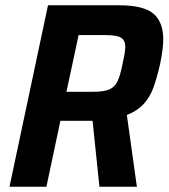

<svg xmlns="http://www.w3.org/2000/svg" viewBox="-20 -708 639 728"><path d="M162 -688H431Q525 -688 562 -656Q599 -624 599 -559Q599 -523 587 -465Q574 -409 561 -374Q548 -339 524 -313Q500 -287 461 -272L499 0H357L331 -250H303H209L156 0H16ZM445 -467Q455 -512 455 -531Q455 -555 439 -565Q423 -575 380 -575H278L232 -360H332Q374 -360 394.5 -369Q415 -378 425.5 -399.5Q436 -421 445 -467Z"/></svg>

Font: Saira Semi Condensed SemiBold
Style: Italic
Weight: 600
Width: 4
Italic angle: -12°
Designer: Hector Gatti with collaboration of the Omnibus-Type team
Foundry: Omnibus-Type
Version: Version 1.001; ttfautohint (v1.8)